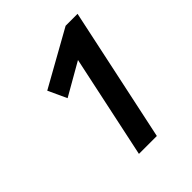

<svg xmlns="http://www.w3.org/2000/svg" viewBox="-185 -773 887 887"><g transform="rotate(-45 258.5 -329.0)"><path d="M210 0 328 -555 421 -565 159 -415 117 -506 389 -658H467L327 0Z"/></g></svg>

Font: Ysabeau Office
Style: Bold Italic
Weight: 700
Italic angle: -12°
Designer: Christian Thalmann (Catharsis Fonts)
Version: Version 2.001;gftools[0.9.30]; featfreeze: tnum,lnum,ss02